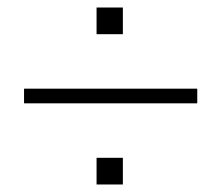

<svg xmlns="http://www.w3.org/2000/svg" viewBox="-20 -540 589 511"><path d="M44 -265V-304H505V-265ZM237 -49V-120H307V-49ZM237 -449V-520H307V-449Z"/></svg>

Font: Nunito Sans 10pt SemiCondensed ExtraLight
Style: Regular
Weight: 250
Width: 4
Designer: Vernon Adams
Foundry: Vernon Adams
Version: Version 3.101;gftools[0.9.27]